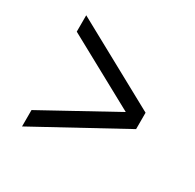

<svg xmlns="http://www.w3.org/2000/svg" viewBox="-128 -711 855 842"><g transform="rotate(30 299.5 -290.5)"><path d="M80 -92 482 -313 483 -269 80 -489V-572L519 -332V-249L80 -9Z"/></g></svg>

Font: Uncut Sans Variable
Style: Regular
Weight: 400
Designer: Kasper Nordkvist
Foundry: UNCUT.wtf
Version: Version 1.304;Glyphs 3.2 (3246)